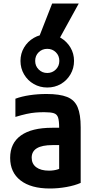

<svg xmlns="http://www.w3.org/2000/svg" viewBox="-20 -1067 540 1097"><path d="M265 10Q157 10 97.5 -36Q38 -82 38 -165Q38 -249 99.5 -293Q161 -337 278 -337H379V-238H280Q161 -238 161 -166Q161 -131 187 -111.5Q213 -92 260 -92Q287 -92 309.5 -99Q332 -106 350 -119L318 -53V-337Q318 -376 312 -395Q306 -414 288 -420Q270 -426 233 -426Q207 -426 183 -424Q159 -422 131.5 -416Q104 -410 68 -399V-503Q103 -516 149 -523Q195 -530 246 -530Q321 -530 363.5 -513Q406 -496 423.5 -454.5Q441 -413 441 -340V-22Q407 -7 359.5 1.5Q312 10 265 10ZM250 -567Q208 -567 173 -587Q138 -607 117.5 -642Q97 -677 97 -719Q97 -761 117.5 -795.5Q138 -830 173 -850.5Q208 -871 250 -871Q293 -871 327.5 -850.5Q362 -830 382.5 -795.5Q403 -761 403 -719Q403 -677 382.5 -642Q362 -607 327.5 -587Q293 -567 250 -567ZM250 -650Q279 -650 299 -670Q319 -690 319 -719Q319 -749 299 -768.5Q279 -788 250 -788Q221 -788 201 -768.5Q181 -749 181 -719Q181 -690 201 -670Q221 -650 250 -650ZM309 -827H192L278 -1047H430Z"/></svg>

Font: M PLUS 1 Code SemiBold
Style: Regular
Weight: 600
Designer: Coji Morishita
Foundry: UNDERFOREST DESIGN
Version: Version 1.005